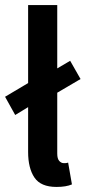

<svg xmlns="http://www.w3.org/2000/svg" viewBox="-31 -726 338 758"><path d="M192 12Q130 12 105 -25Q80 -62 80 -126V-303L29 -272L-11 -344L80 -398V-706H195V-456L246 -486L287 -414L195 -360V-120Q195 -99 203 -90.5Q211 -82 220 -82Q224 -82 227.5 -82Q231 -82 238 -84L253 2Q230 12 192 12Z"/></svg>

Font: Giro Semibold
Style: Regular
Weight: 600
Designer: Paul D. Hunt
Foundry: Adobe Systems Incorporated
Version: Version 1.000;PS 1.0;hotconv 1.0.88;makeotf.lib2.5.647800